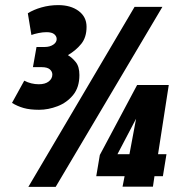

<svg xmlns="http://www.w3.org/2000/svg" viewBox="-20 -731 718 752"><path d="M27 -328 75 -415Q102 -401 132 -401Q157 -401 171 -412Q185 -423 185 -439Q185 -451 175 -459.5Q165 -468 143 -468H109L123 -547H155Q175 -547 188.5 -556Q202 -565 202 -578Q202 -589 192.5 -597Q183 -605 162 -605Q147 -605 130.5 -601.5Q114 -598 103 -594L89 -679Q111 -693 142.5 -702Q174 -711 208 -711Q257 -711 288 -688Q319 -665 319 -626Q319 -585 298.5 -559.5Q278 -534 246 -515Q263 -505 277 -487.5Q291 -470 291 -437Q291 -389 266.5 -359Q242 -329 205.5 -315Q169 -301 133 -301Q97 -301 72.5 -308Q48 -315 27 -328ZM198 1H91L507 -704H616ZM357 -41 371 -124 517 -398H641L599 -127H632L618 -41H585L579 0H460L468 -41ZM440 -127H487L513 -266Z"/></svg>

Font: Georama Condensed Black
Style: Italic
Weight: 900
Width: 3
Italic angle: -9°
Designer: Jean-Baptiste Levee
Foundry: Production Type
Version: Version 1.000